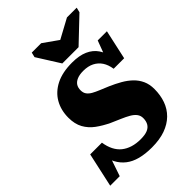

<svg xmlns="http://www.w3.org/2000/svg" viewBox="-304 -1082 1227 1227"><g transform="rotate(-45 309.5 -469.0)"><path d="M304 -768H451L613 -922L621 -955H533L352 -857L440 -856L300 -955H215L207 -922ZM329 17Q270 17 224.5 5Q179 -7 147.5 -31.5Q116 -56 96.5 -92.5Q77 -129 69 -176Q77 -176 85.5 -175Q94 -174 101 -170.5Q108 -167 108 -157L54 1H-32L19 -231H125Q131 -191 146.5 -160.5Q162 -130 186.5 -110.5Q211 -91 243.5 -81Q276 -71 316 -71Q355 -71 378 -80.5Q401 -90 412 -109Q423 -128 423 -155Q423 -178 410 -195Q397 -212 373.5 -225.5Q350 -239 319.5 -252Q289 -265 253 -281Q205 -304 167.5 -331.5Q130 -359 108 -398.5Q86 -438 86 -495Q86 -563 116 -615.5Q146 -668 205 -698Q264 -728 352 -728Q416 -728 459 -709Q502 -690 526.5 -654Q551 -618 559 -567Q550 -565 542.5 -564Q535 -563 529 -566.5Q523 -570 519 -581L568 -712H651L607 -512H512Q506 -553 487.5 -581Q469 -609 438.5 -624.5Q408 -640 365 -640Q331 -640 308.5 -630.5Q286 -621 275.5 -604.5Q265 -588 265 -564Q265 -541 276 -526Q287 -511 306.5 -500Q326 -489 353 -478Q380 -467 413 -453Q452 -436 487 -416Q522 -396 548.5 -370.5Q575 -345 590 -312Q605 -279 605 -236Q605 -181 588.5 -134.5Q572 -88 537.5 -54Q503 -20 451.5 -1.5Q400 17 329 17Z"/></g></svg>

Font: Roboto Serif 20pt ExtraBold
Style: Italic
Weight: 800
Italic angle: -10°
Version: Version 1.007